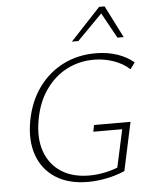

<svg xmlns="http://www.w3.org/2000/svg" viewBox="-60 -956 792 1012"><g transform="rotate(-5 336.0 -450.0)"><path d="M365 7Q263 7 194.5 -36.5Q126 -80 98 -158.5Q70 -237 89 -341Q108 -441 160 -513.5Q212 -586 289.5 -625.5Q367 -665 462 -665Q526 -665 578 -647Q630 -629 664 -599L639 -565Q605 -597 554.5 -614.5Q504 -632 451 -632Q372 -632 306 -597.5Q240 -563 194.5 -497.5Q149 -432 133 -340Q116 -245 141 -174.5Q166 -104 226 -65Q286 -26 375 -26Q417 -26 461 -35.5Q505 -45 545 -63L520 -34L568 -254H415L422 -289H615L560 -33Q513 -13 462.5 -3Q412 7 365 7ZM344 -737 503 -907H532L521 -882L378 -737ZM585 -737 505 -882 503 -907H532L618 -737Z"/></g></svg>

Font: Ysabeau Infant ExtraLight
Style: Italic
Weight: 250
Italic angle: -12°
Designer: Christian Thalmann (Catharsis Fonts)
Version: Version 2.001;gftools[0.9.30]; featfreeze: ss01,ss02,lnum